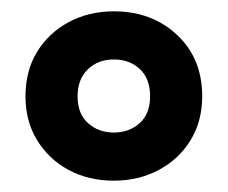

<svg xmlns="http://www.w3.org/2000/svg" viewBox="-20 -744 402 339"><path d="M181 -425Q136 -425 101 -444Q66 -463 45.5 -496.5Q25 -530 25 -574Q25 -619 45.5 -652.5Q66 -686 101.5 -705Q137 -724 181 -724Q248 -724 292.5 -682.5Q337 -641 337 -574Q337 -530 316.5 -496.5Q296 -463 260.5 -444Q225 -425 181 -425ZM181 -510Q208 -510 226.5 -526.5Q245 -543 245 -574Q245 -605 227 -622Q209 -639 181 -639Q153 -639 135 -621.5Q117 -604 117 -574Q117 -543 135.5 -526.5Q154 -510 181 -510Z"/></svg>

Font: Noto Sans Tamil ExtraCondensed ExtraBold
Style: Regular
Weight: 800
Width: 2
Designer: Jelle Bosma - Monotype Design Team
Foundry: Monotype Imaging Inc.
Version: Version 2.004; ttfautohint (v1.8.4.7-5d5b)